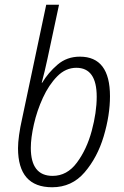

<svg xmlns="http://www.w3.org/2000/svg" viewBox="-20 -780 523 810"><path d="M444 -374Q444 -541 317 -541Q262 -541 222.5 -507Q183 -473 158 -431H156Q169 -479 180 -531L229 -760H175L73 -278Q65 -243 60.5 -210.5Q56 -178 56 -155Q56 10 200 10Q283 10 337 -53Q391 -116 417.5 -205Q444 -294 444 -374ZM110 -156Q110 -198 123 -255.5Q136 -313 161 -367.5Q186 -422 221.5 -458Q257 -494 302 -494Q388 -494 388 -372Q388 -306 367 -228Q346 -150 304.5 -94Q263 -38 202 -38Q110 -38 110 -156Z"/></svg>

Font: Noto Sans UI SemiCondensed Light
Style: Italic
Weight: 300
Width: 4
Designer: Monotype Design Team
Foundry: Monotype Imaging Inc.
Version: 1.001